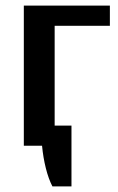

<svg xmlns="http://www.w3.org/2000/svg" viewBox="-20 -520 422 685"><path d="M65 0V-500H372V-428H175V0ZM167 145Q153 118 143.5 80Q134 42 130 0H65V-72H235V145Z"/></svg>

Font: Cuprum SemiBold
Style: Regular
Weight: 600
Designer: Jovanny Lemonad
Foundry: Jovanny Lemonad
Version: Version 3.000